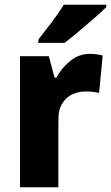

<svg xmlns="http://www.w3.org/2000/svg" viewBox="-20 -786 466 806"><path d="M357 -560Q371 -560 385.5 -558Q400 -556 411 -553L396 -396Q386 -398 372.5 -400Q359 -402 339 -402Q310 -402 283.5 -390Q257 -378 240.5 -350.5Q224 -323 225 -276V0H64V-550H185L209 -460H217Q237 -499 274 -529.5Q311 -560 357 -560ZM426 -756Q408 -738 376 -710Q344 -682 310 -653.5Q276 -625 251 -606H141V-620Q166 -652 196.5 -692Q227 -732 248 -766H426Z"/></svg>

Font: Noto Sans Khmer UI SemiCondensed ExtraBold
Style: Regular
Weight: 800
Width: 4
Designer: Danh Hong and the Monotype Design Team
Foundry: Monotype Imaging Inc.
Version: Version 2.002; ttfautohint (v1.8.4.7-5d5b)